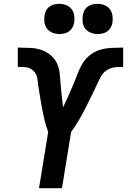

<svg xmlns="http://www.w3.org/2000/svg" viewBox="-20 -984 664 1004"><path d="M184 0 232 -294Q221 -323 213.5 -354Q206 -385 200 -416.5Q194 -448 189 -480Q184 -512 179 -544V-546Q177 -559 175.5 -572Q174 -585 168 -596.5Q162 -608 152 -616.5Q142 -625 130 -629Q118 -633 104 -633.5Q90 -634 76 -634Q76 -634 76 -634Q76 -634 76 -634H75Q75 -634 74.5 -634Q74 -634 74 -634H73V-735Q74 -735 74 -735Q74 -735 75 -735H77Q77 -735 77.5 -735Q78 -735 78 -735H79Q109 -735 139 -733.5Q169 -732 196 -723Q223 -714 245 -695.5Q267 -677 278.5 -651.5Q290 -626 292.5 -597Q295 -568 297.5 -538.5Q300 -509 303 -480Q306 -451 310 -423Q323 -450 335.5 -478Q348 -506 360 -534Q372 -562 382.5 -590.5Q393 -619 408 -646Q423 -673 447.5 -693.5Q472 -714 501.5 -723Q531 -732 560.5 -733.5Q590 -735 619 -735Q620 -735 621 -735Q622 -735 624 -735V-634Q610 -634 595.5 -633.5Q581 -633 567 -629.5Q553 -626 540 -618Q527 -610 517.5 -598.5Q508 -587 502 -573.5Q496 -560 489 -546Q474 -514 458.5 -482Q443 -450 426.5 -418Q410 -386 392 -355Q374 -324 352 -294L304 0ZM490 -806Q471 -806 454 -813Q437 -820 426 -834Q415 -848 412.5 -866.5Q410 -885 413 -904Q415 -917 421.5 -929.5Q428 -942 439.5 -950Q451 -958 464 -961Q477 -964 490 -964Q509 -964 526.5 -957Q544 -950 554.5 -936Q565 -922 568 -903.5Q571 -885 568 -866Q566 -853 559 -840.5Q552 -828 541 -820Q530 -812 516.5 -809Q503 -806 490 -806ZM290 -806Q271 -806 254 -813Q237 -820 226 -834Q215 -848 212.5 -866.5Q210 -885 213 -904Q215 -917 221.5 -929.5Q228 -942 239.5 -950Q251 -958 264 -961Q277 -964 290 -964Q309 -964 326.5 -957Q344 -950 354.5 -936Q365 -922 368 -903.5Q371 -885 368 -866Q366 -853 359 -840.5Q352 -828 341 -820Q330 -812 316.5 -809Q303 -806 290 -806Z"/></svg>

Font: Iosevka Curly Extended Oblique
Style: Bold
Weight: 700
Width: 7
Italic angle: -9°
Monospace: yes
Designer: Belleve Invis
Foundry: Belleve Invis
Version: Version 11.1.0; ttfautohint (v1.8.3)